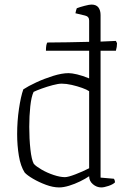

<svg xmlns="http://www.w3.org/2000/svg" viewBox="-20 -820 558 840"><path d="M239 0Q212 0 181 -11.5Q150 -23 124.5 -38Q99 -53 88 -65Q70 -93 62.5 -138.5Q55 -184 55 -233Q55 -290 63 -344Q71 -398 82 -429Q103 -443 138.5 -459.5Q174 -476 212.5 -488Q251 -500 280 -500Q294 -500 317.5 -494.5Q341 -489 370 -477V-598H181Q181 -625 187 -634Q228 -634 277 -635Q326 -636 370 -637V-730Q370 -748 352 -752L310 -762Q311 -769 313 -775Q315 -781 316 -784Q329 -789 350 -794.5Q371 -800 380 -800Q401 -800 410.5 -787.5Q420 -775 420 -754V-638Q472 -640 487 -641L492 -631Q492 -615 487 -598H420V-43L478 -38Q480 -36 481.5 -31.5Q483 -27 483 -22Q474 -13 454.5 -6.5Q435 0 423 0Q403 0 386.5 -14Q370 -28 370 -49Q354 -38 330.5 -26.5Q307 -15 282.5 -7.5Q258 0 239 0ZM264 -45Q278 -45 310.5 -57.5Q343 -70 370 -84V-421Q360 -428 339 -435.5Q318 -443 294 -448.5Q270 -454 250 -454Q235 -454 210.5 -447.5Q186 -441 162.5 -432.5Q139 -424 127 -418Q117 -397 112.5 -354.5Q108 -312 108 -265Q108 -213 113 -167Q118 -121 128 -103Q138 -92 162 -78Q186 -64 214.5 -54.5Q243 -45 264 -45Z"/></svg>

Font: Texturina 72pt Thin
Style: Regular
Weight: 100
Designer: Guillermo Torres Carreño
Foundry: Omnibus-Type
Version: Version 1.002; ttfautohint (v1.8.3)